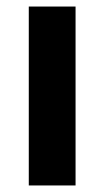

<svg xmlns="http://www.w3.org/2000/svg" viewBox="-20 -567 319 587"><path d="M211 0H68V-547H211Z"/></svg>

Font: Noto Sans Khmer UI SemiCondensed
Style: Bold
Weight: 700
Width: 4
Designer: Danh Hong and the Monotype Design Team
Foundry: Monotype Imaging Inc.
Version: Version 2.002; ttfautohint (v1.8.4.7-5d5b)